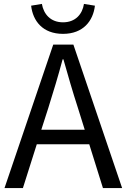

<svg xmlns="http://www.w3.org/2000/svg" viewBox="-20 -961 647 981"><path d="M409 -941C401 -889 366 -847 302 -847C238 -847 203 -889 194 -941L139 -932C148 -854 198 -788 302 -788C405 -788 456 -854 465 -932ZM191 -298 227 -410C253 -493 277 -572 300 -658H304C328 -573 351 -493 378 -410L413 -298ZM506 0H604L355 -733H252L3 0H97L168 -224H436Z"/></svg>

Font: Noto Sans T Chinese Regular
Style: Regular
Weight: 400
Designer: Ryoko NISHIZUKA (kana & ideographs); Paul D. Hunt (Latin, Greek & Cyrillic); Wenlong ZHANG (bopomofo); Sandoll Communica
Foundry: Adobe Systems Incorporated
Version: Version 1.000;PS 1;hotconv 1.0.78;makeotf.lib2.5.61930